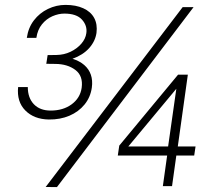

<svg xmlns="http://www.w3.org/2000/svg" viewBox="-20 -760 856 784"><path d="M179.5 -272Q119 -273 83.5 -308.8Q48 -344.5 54 -404.5H93.5Q93.5 -360.5 118.2 -334.5Q143 -308.5 187 -308.5Q238 -308.5 272.8 -334.2Q307.5 -360 313.5 -401.5Q320 -450 288 -474.2Q256 -498.5 206.5 -499L169 -499.5L174.5 -535L210.5 -535.5Q241.5 -536 267.8 -548.5Q294 -561 311.8 -581.2Q329.5 -601.5 332.5 -624.5Q337 -655 314.8 -679.8Q292.5 -704.5 243 -704.5Q219 -704.5 194.2 -693.8Q169.5 -683 151.5 -661Q133.5 -639 128.5 -605.5H89.5Q95.5 -647 118.5 -677Q141.5 -707 175.8 -723.5Q210 -740 247.5 -740Q290 -740 320.2 -726.2Q350.5 -712.5 364.5 -686.8Q378.5 -661 374 -625.5Q369 -591.5 344 -563.5Q319 -535.5 276 -520Q305 -511 324 -494.5Q343 -478 351 -454.8Q359 -431.5 355 -402.5Q349.5 -363 325.2 -333.2Q301 -303.5 263.5 -287.5Q226 -271.5 179.5 -272ZM212.5 4 166.5 3.5 726 -731H770.5ZM645 0 662.5 -125H461L467 -165.5L707 -455H747L706 -162H778.5L773 -125H700L682.5 0ZM504 -162H666.5L700 -397.5Z"/></svg>

Font: Public Sans Thin ExtraLight
Style: Italic
Weight: 250
Italic angle: -8°
Version: Version 2.001